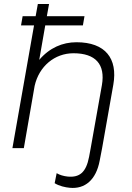

<svg xmlns="http://www.w3.org/2000/svg" viewBox="-20 -740 658 959"><path d="M93 -659 85 -613H150L42 0H99L153 -311C175 -409 253 -474 347 -474C457 -474 507 -419 489 -315L433 0L425 43C410 122 377 147 319 142C298 140 278 134 263 125L253 175C275 189 306 196 329 198C404 205 460 159 478 62L490 0L546 -317C569 -448 506 -529 362 -529C292 -529 227 -501 176 -441L206 -613H394L402 -659H214L225 -720H169L158 -659Z"/></svg>

Font: Fixel Display 20240404 Light
Style: Italic
Weight: 300
Italic angle: -10°
Designer: AlfaBravo + MacPaw
Foundry: Kyrylo Tkachov, Marchela Mozhyna, Serhii Makarenko, Maria Weinstein, Zakhar Kryvoshyya
Version: Version 1.211;Glyphs 3.2 (3225)